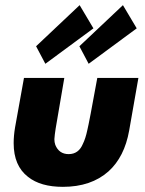

<svg xmlns="http://www.w3.org/2000/svg" viewBox="-20 -713 562 745"><path d="M224 12Q137.5 12 89 -26.5Q33 -69.5 33 -157.5Q33 -186.5 38.5 -219L73 -410.5H229.5L196 -214.5Q192 -189.5 191 -173Q191 -161 194.5 -151Q209 -115 246.5 -115Q285 -115 301.5 -154.5Q312 -175.5 319 -209Q325.5 -234.5 357.5 -410.5H517Q499.5 -309 481.2 -206.5Q463 -104 401 -48Q333.5 12 224 12ZM156 -465.5 120 -533.5 289 -693 342.5 -603ZM324 -465.5 288 -533.5 457 -693 510.5 -603Z"/></svg>

Font: Lucymar Sans ExtraBold
Style: Italic
Weight: 800
Italic angle: -10°
Foundry: The League of Moveable Type (original font) / Main changes by Cristiano Sobral with portions from Mirco Monsees
Version: Version 2.00;August 30, 2020;FontCreator 13.0.0.2681 64-bit